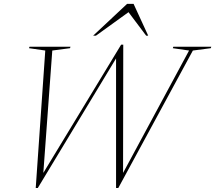

<svg xmlns="http://www.w3.org/2000/svg" viewBox="-20 -955 1105 986"><path d="M951 -695.5 867.5 -707.5 870 -715H1065L1062.5 -707.5L970.5 -695.5L587.5 10.5H576V-655L174 10.5H163.5L212.5 -695.5L129 -707.5L131.5 -715H342L339.5 -707.5L248.5 -695.5L202.5 -67L602 -725.5H613L612 -67ZM458.5 -772 632.5 -935H666L741 -772H730.5L640 -892.5L473 -772Z"/></svg>

Font: Newsreader Display ExtraLight
Style: Italic
Weight: 275
Italic angle: -17°
Designer: Hugues Gentile
Foundry: Production Type
Version: Version 1.002